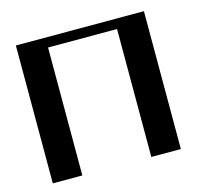

<svg xmlns="http://www.w3.org/2000/svg" viewBox="-89 -684 844 785"><g transform="rotate(-15 333.5 -291.5)"><path d="M583.5 -583.5V0H458.5V-541.5H166.5V0H41.5V-583.5Z"/></g></svg>

Font: Gputeks
Style: Bold
Weight: 600
Width: 8
Version: Version 0.9